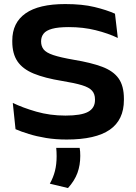

<svg xmlns="http://www.w3.org/2000/svg" viewBox="-20 -673 672 946"><path d="M308.5 14.5Q254 14.5 207 6.8Q160 -1 122 -12.8Q84 -24.5 56.5 -36.5L43 -166Q91 -142.5 158.5 -123Q226 -103.5 302.5 -103.5Q380 -103.5 414 -122Q448 -140.5 448 -180V-183.5Q448 -210 433.5 -226.2Q419 -242.5 383.8 -253.2Q348.5 -264 287 -274Q200.5 -288 146 -310.5Q91.5 -333 66 -370.8Q40.5 -408.5 40.5 -468.5V-473Q40.5 -561 105.8 -607Q171 -653 301.5 -653Q385.5 -653 445.5 -638.5Q505.5 -624 546.5 -605.5L560.5 -486Q512.5 -509 451.2 -524.2Q390 -539.5 319 -539.5Q266.5 -539.5 236.8 -531.2Q207 -523 194.8 -507.2Q182.5 -491.5 182.5 -469.5V-468.5Q182.5 -445.5 195 -429.5Q207.5 -413.5 242.2 -401.8Q277 -390 343.5 -378.5Q428.5 -364.5 483.2 -344Q538 -323.5 564.2 -286.8Q590.5 -250 590.5 -186.5V-180.5Q590.5 -82 520.8 -33.8Q451 14.5 308.5 14.5ZM372.5 55.5Q374 63.5 374.8 74Q375.5 84.5 375.5 95Q375.5 141 361.5 179.2Q347.5 217.5 315 253.5L225.5 232Q242.5 202 250.8 169.2Q259 136.5 259 96.5Q259 85.5 258.5 75.8Q258 66 257 55.5Z"/></svg>

Font: AnekLatin_SemiExpandedSemiBold
Style: Regular
Weight: 600
Width: 6
Designer: Yesha Goshar
Foundry: Ek Type
Version: Version 1.003